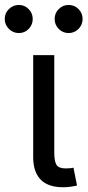

<svg xmlns="http://www.w3.org/2000/svg" viewBox="-62 -768 361 791"><path d="M198.7 3.4Q135.3 3.4 105 -28.6Q74.7 -60.5 74.7 -120.1V-541H161.6V-140.1Q161.6 -103 170.9 -88.6Q180.2 -74.2 208 -74.2Q220.7 -74.2 227.8 -75Q234.9 -75.7 240.7 -77.1L255.4 -3.4Q244.6 -1 229.5 1.2Q214.4 3.4 198.7 3.4ZM220.7 -631.8Q196.8 -631.8 179.9 -648.9Q163.1 -666 163.1 -689.9Q163.1 -713.9 179.9 -730.7Q196.8 -747.6 220.7 -747.6Q244.6 -747.6 261.5 -730.7Q278.3 -713.9 278.3 -689.9Q278.3 -666 261.5 -648.9Q244.6 -631.8 220.7 -631.8ZM15.6 -631.8Q-8.3 -631.8 -25.4 -648.9Q-42.5 -666 -42.5 -689.9Q-42.5 -713.9 -25.4 -730.7Q-8.3 -747.6 15.6 -747.6Q39.1 -747.6 55.9 -730.7Q72.8 -713.9 72.8 -689.9Q72.8 -666 56.2 -648.9Q39.6 -631.8 15.6 -631.8Z"/></svg>

Font: Inter 17pt
Style: Regular
Weight: 400
Version: Version 4.001;git-66647c0bb